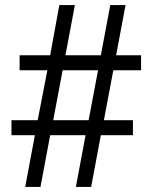

<svg xmlns="http://www.w3.org/2000/svg" viewBox="-20 -734 599 754"><path d="M79 0 117 -203H25V-262H128L166 -458H57V-517H177L213 -714H274L237 -517H376L413 -714H473L436 -517H534V-458H425L388 -262H502V-203H376L338 0H278L316 -203H177L139 0ZM189 -262H328L365 -458H226Z"/></svg>

Font: Noto Serif Toto
Style: Regular
Weight: 400
Designer: Monotype Design Team
Foundry: Monotype Imaging Inc.
Version: Version 2.001